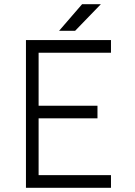

<svg xmlns="http://www.w3.org/2000/svg" viewBox="-20 -890 638 910"><path d="M103 0H506V-60H163V-329H442V-389H163V-640H506V-700H103ZM260 -744H336L458 -870H369Z"/></svg>

Font: Unageo Variable
Style: Regular
Weight: 300
Designer: Richard Sepsi
Foundry: Richard Sepsi
Version: Version 2.200